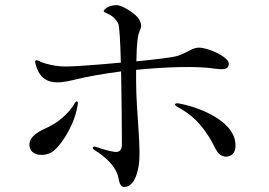

<svg xmlns="http://www.w3.org/2000/svg" viewBox="-20 -732 1040 742"><path d="M517 -658C506 -678 453 -712 431 -712C410 -712 395 -706 383 -694C376 -687 387 -683 398 -678C410 -673 423 -664 436 -643C442 -634 445 -569 447 -490C353 -481 260 -475 240 -475C195 -474 155 -486 142 -491C132 -495 123 -502 118 -498C113 -494 118 -482 123 -467C147 -406 200 -407 264 -423C315 -436 380 -447 448 -456C450 -353 451 -238 451 -187C451 -172 455 -142 424 -145C392 -149 353 -164 349 -165C336 -168 336 -158 344 -153C352 -148 428 -103 438 -43C443 -13 452 -8 464 -10C476 -11 502 -18 515 -86C528 -154 506 -291 506 -421V-462C625 -474 744 -477 808 -467C853 -460 865 -468 864 -487C864 -506 816 -534 770 -545C725 -556 716 -532 666 -516C646 -510 581 -502 507 -495C508 -568 513 -596 519 -610C527 -628 529 -638 517 -658ZM177 -142C210 -160 260 -236 276 -306C279 -320 284 -337 278 -340C272 -342 267 -329 260 -319C228 -276 192 -252 156 -236C121 -220 84 -197 96 -159C106 -129 151 -128 177 -142ZM677 -331C666 -334 659 -333 657 -330C656 -327 654 -325 674 -314C721 -288 750 -258 777 -219C816 -164 813 -134 848 -127C859 -125 900 -128 888 -190C872 -268 751 -317 677 -331Z"/></svg>

Font: Shippori Mincho
Style: Regular
Weight: 400
Designer: Bonji Tadano  Ryoko NISHIZUKA  (kana & ideographs); Frank Grießhammer (Latin, Greek & Cyrillic); Wenlong ZHANG  (bopomof
Foundry: Adobe Systems Incorporated
Version: Version 1.003;PS 1.001;hotconv 16.6.54;makeotf.lib2.5.65590